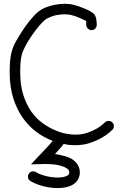

<svg xmlns="http://www.w3.org/2000/svg" viewBox="-20 -751 616 997"><path d="M265.6 48.8Q293 52.7 322.8 61.5Q352.5 70.3 372.1 89.8Q394.5 112.3 394.5 143.6Q394.5 186.5 356.4 209Q340.8 217.8 321.3 221.7Q301.8 225.6 279.3 225.6Q242.2 225.6 204.6 215.8Q167 206.1 138.7 189.5Q125 181.6 125 166Q125 159.2 128.9 152.3Q136.7 138.7 152.3 138.7Q161.1 138.7 166 142.6Q189.5 156.2 220.7 163.6Q252 170.9 280.3 170.9Q294.9 170.9 307.6 168.5Q320.3 166 329.1 161.1Q336.9 157.2 338.4 152.8Q339.8 148.4 339.8 143.6Q339.8 136.7 334 128.9Q326.2 121.1 311.5 115.2Q296.9 109.4 280.3 106Q263.7 102.5 246.1 101.6Q228.5 100.6 213.9 100.6L140.6 102.5L185.5 54.7L193.4 46.9Q200.2 39.1 210.9 27.8Q221.7 16.6 233.4 3.9Q245.1 -8.8 253.9 -19.5Q210.9 -35.2 170.9 -64.5Q130.9 -93.8 99.6 -137.2Q68.4 -180.7 49.3 -239.7Q30.3 -298.8 30.3 -375Q30.3 -407.2 32.2 -431.2Q34.2 -455.1 38.6 -474.1Q43 -493.2 49.3 -508.8Q55.7 -524.4 64.5 -539.1Q65.4 -541 78.6 -563Q91.8 -585 111.3 -613.3Q130.9 -641.6 155.8 -668.5Q180.7 -695.3 205.1 -707Q233.4 -719.7 261.7 -725.6Q290 -731.4 315.4 -731.4Q342.8 -731.4 363.3 -725.6Q373 -723.6 388.7 -718.3Q404.3 -712.9 420.4 -706.1Q436.5 -699.2 450.2 -691.4Q463.9 -683.6 469.7 -676.8Q477.5 -666 480 -650.9Q482.4 -635.7 482.4 -622.1Q482.4 -611.3 474.6 -603Q466.8 -594.7 455.1 -594.7Q444.3 -594.7 436 -603Q427.7 -611.3 427.7 -622.1Q427.7 -627 427.7 -632.8Q427.7 -638.7 426.8 -642.6Q417 -647.5 394 -657.7Q371.1 -668 350.6 -672.9Q342.8 -674.8 334.5 -675.8Q326.2 -676.8 316.4 -676.8Q295.9 -676.8 272.9 -672.4Q250 -668 229.5 -657.2Q215.8 -651.4 199.7 -634.8Q183.6 -618.2 167.5 -597.2Q151.4 -576.2 136.7 -553.7Q122.1 -531.2 112.3 -512.7Q105.5 -500 100.1 -487.3Q94.7 -474.6 91.3 -459Q87.9 -443.4 86.4 -422.9Q85 -402.3 85 -375Q85 -308.6 100.6 -259.3Q116.2 -210 141.1 -173.8Q166 -137.7 197.8 -114.3Q229.5 -90.8 261.2 -76.7Q293 -62.5 321.8 -57.1Q350.6 -51.8 370.1 -51.8Q405.3 -51.8 433.6 -61.5Q461.9 -71.3 481.9 -83Q502 -94.7 513.7 -105.5L524.4 -115.2Q532.2 -123 543.9 -123Q555.7 -123 562.5 -116.2Q571.3 -107.4 571.3 -95.7Q571.3 -85 563.5 -77.1Q562.5 -76.2 548.3 -63.5Q534.2 -50.8 509.3 -36.1Q484.4 -21.5 449.2 -9.3Q414.1 2.9 370.1 2.9Q355.5 2.9 340.3 1.5Q325.2 0 309.6 -3.9Q308.6 1 303.7 5.9Q296.9 13.7 286.6 25.4Q276.4 37.1 265.6 48.8Z"/></svg>

Font: Coming Soon
Style: Regular
Weight: 400
Designer: Dathan Boardman
Foundry: Open Window
Version: Version 1.002